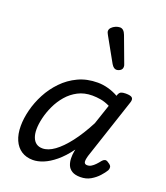

<svg xmlns="http://www.w3.org/2000/svg" viewBox="-156 -961 935 1084"><g transform="rotate(20 311.5 -419.0)"><path d="M169 17Q129 17 100 -2Q71 -21 55.5 -56.5Q40 -92 40 -141Q40 -186 53 -237.5Q66 -289 92 -338.5Q118 -388 157.5 -429Q197 -470 249 -494.5Q301 -519 366 -519Q398 -519 430 -510Q462 -501 490 -485L491 -489Q497 -506 507 -510.5Q517 -515 535 -515Q566 -515 574.5 -505.5Q583 -496 576 -476L455 -111Q451 -97 449.5 -85Q448 -73 452.5 -66.5Q457 -60 468 -60Q481 -60 492.5 -67Q504 -74 515 -85.5Q526 -97 536 -110Q543 -119 552.5 -122Q562 -125 575 -115Q592 -105 593.5 -94.5Q595 -84 590 -74Q580 -57 561 -36Q542 -15 515.5 0.5Q489 16 454 16Q422 16 403.5 4.5Q385 -7 377.5 -25.5Q370 -44 369.5 -66Q369 -88 373 -110Q374 -112 374.5 -114.5Q375 -117 375 -120Q338 -70 301.5 -40Q265 -10 231.5 3.5Q198 17 169 17ZM130 -153Q130 -125 138 -104.5Q146 -84 161 -73.5Q176 -63 198 -63Q232 -63 270 -90.5Q308 -118 348.5 -170.5Q389 -223 428 -298L468 -417Q439 -431 413 -435.5Q387 -440 362 -440Q314 -440 276.5 -420.5Q239 -401 211.5 -369Q184 -337 166 -298.5Q148 -260 139 -222Q130 -184 130 -153ZM438 -623Q431 -623 423.5 -628Q416 -633 408 -646L327 -791Q324 -797 321.5 -802Q319 -807 319 -813Q319 -824 328 -833.5Q337 -843 350.5 -849Q364 -855 377 -855Q400 -855 412 -823L469 -670Q471 -666 472 -661.5Q473 -657 473 -653Q473 -638 461.5 -630.5Q450 -623 438 -623Z"/></g></svg>

Font: Playwrite SK
Style: Regular
Weight: 400
Designer: Veronika Burian, José Scaglione
Foundry: TypeTogether
Version: Version 1.002